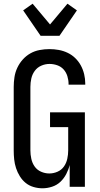

<svg xmlns="http://www.w3.org/2000/svg" viewBox="-20 -1008 540 1036"><path d="M209 8Q185 8 161 1Q137 -6 118.5 -21Q100 -36 87 -57Q74 -78 66.5 -101Q59 -124 56.5 -148Q54 -172 54 -196V-539Q54 -565 58 -591.5Q62 -618 73.5 -642.5Q85 -667 103 -687Q121 -707 144 -720Q167 -733 193.5 -738Q220 -743 247 -743Q272 -743 297 -738.5Q322 -734 345 -723Q368 -712 386 -694.5Q404 -677 416 -655Q428 -633 434 -608Q440 -583 440 -558V-551H350V-555Q350 -576 343.5 -597Q337 -618 323 -633.5Q309 -649 288.5 -656Q268 -663 247 -663Q224 -663 202.5 -653.5Q181 -644 167.5 -625.5Q154 -607 149 -584.5Q144 -562 144 -539V-196Q144 -174 149 -151Q154 -128 167 -109.5Q180 -91 201.5 -81.5Q223 -72 246 -72Q269 -72 290.5 -81.5Q312 -91 325 -109.5Q338 -128 343 -151Q348 -174 348 -196V-322H250V-402H438V0H356V-118Q350 -93 337.5 -69Q325 -45 306 -27Q287 -9 261 -0.5Q235 8 209 8ZM199 -815 105 -952 156 -988 250 -876 344 -988 395 -952 301 -815Z"/></svg>

Font: Iosevka Term Curly Medium
Style: Regular
Weight: 500
Designer: Belleve Invis
Foundry: Belleve Invis
Version: Version 32.3.0